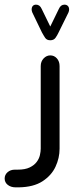

<svg xmlns="http://www.w3.org/2000/svg" viewBox="-116 -630 329 825"><path d="M100 -516 137 -592Q145 -610 161 -610Q170 -610 175.5 -604.5Q181 -599 181 -589Q181 -583 178 -576L136 -491Q130 -478 122.5 -467.5Q115 -457 100 -457Q85 -457 78 -467.5Q71 -478 64 -491L23 -576Q20 -583 20 -589Q20 -599 25 -604.5Q30 -610 39 -610Q55 -610 63 -592ZM-35 175H-49Q-69 175 -82.5 164.5Q-96 154 -96 137Q-96 121 -83.5 110Q-71 99 -52 99H-40Q-8 99 11.5 89.5Q31 80 41.5 66Q52 52 55.5 36.5Q59 21 59 9V-346Q59 -366 71.5 -379Q84 -392 100 -392Q117 -392 128.5 -379Q140 -366 140 -346V9Q140 49 122.5 86.5Q105 124 66.5 149Q28 174 -35 175Z"/></svg>

Font: Beiruti Medium
Style: Regular
Weight: 500
Designer: Arlette Boutros
Foundry: Boutros
Version: Version 1.41